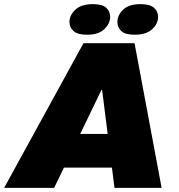

<svg xmlns="http://www.w3.org/2000/svg" viewBox="-56 -909 868 929"><path d="M-36 0 348 -700H595L726 0H498L438 -474H435L206 0ZM217 -98 249 -261H545L513 -98ZM365 -741Q319 -741 299.5 -759Q280 -777 280 -803Q280 -835 308.5 -862Q337 -889 393 -889Q440 -889 458.5 -871Q477 -853 477 -827Q477 -796 449.5 -768.5Q422 -741 365 -741ZM596 -741Q549 -741 530.5 -759Q512 -777 512 -803Q512 -835 539.5 -862Q567 -889 624 -889Q670 -889 689.5 -871Q709 -853 709 -827Q709 -795 680.5 -768Q652 -741 596 -741Z"/></svg>

Font: REM Black
Style: Italic
Weight: 900
Italic angle: -11°
Designer: Octavio Pardo
Foundry: Ashler Design
Version: Version 1.005;gftools[0.9.28]